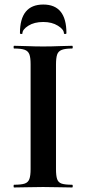

<svg xmlns="http://www.w3.org/2000/svg" viewBox="-20 -827 382 847"><path d="M227 -81Q227 -52 232 -37Q237 -22 252 -17Q267 -12 298 -12Q301 -12 301 -6Q301 0 298 0Q272 0 240 -1Q208 -2 170 -2Q134 -2 101 -1Q68 0 42 0Q40 0 40 -6Q40 -12 42 -12Q73 -12 88.5 -17Q104 -22 109.5 -37Q115 -52 115 -81V-544Q115 -573 109.5 -587.5Q104 -602 88.5 -607.5Q73 -613 42 -613Q40 -613 40 -619Q40 -625 42 -625Q68 -625 101 -623.5Q134 -622 170 -622Q208 -622 240.5 -623.5Q273 -625 298 -625Q301 -625 301 -619Q301 -613 298 -613Q268 -613 252.5 -607Q237 -601 232 -586Q227 -571 227 -542ZM79 -680Q79 -677 73.5 -677Q68 -677 68 -681Q68 -807 171 -807Q273 -807 273 -681Q273 -677 267.5 -677Q262 -677 262 -680Q262 -697 235.5 -713.5Q209 -730 171 -730Q131 -730 105 -713.5Q79 -697 79 -680Z"/></svg>

Font: Cormorant Light
Style: Bold
Weight: 700
Version: Version 4.000